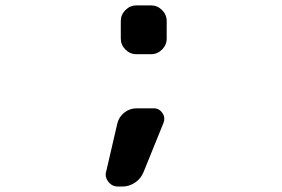

<svg xmlns="http://www.w3.org/2000/svg" viewBox="-20 -599 1040 707"><path d="M482.4 -399.4Q459 -399.4 441.9 -416.5Q424.8 -433.6 424.8 -457V-521.5Q424.8 -544.9 441.9 -562Q459 -579.1 482.4 -579.1H536.1Q559.6 -579.1 576.7 -562Q593.8 -544.9 593.8 -521.5V-457Q593.8 -433.6 576.7 -416.5Q559.6 -399.4 536.1 -399.4ZM508.8 34.2Q499 58.6 477.5 73.2Q456.1 87.9 429.7 87.9H415Q392.6 87.9 378.9 70.3Q369.1 57.6 369.1 43Q369.1 38.1 371.1 32.2L412.1 -144.5Q418 -168.9 438 -184.6Q458 -200.2 483.4 -200.2H545.9Q566.4 -200.2 578.1 -182.6Q585 -172.9 585 -162.1Q585 -154.3 582 -146.5Z"/></svg>

Font: Gen Jyuu Gothic Monospace Bold
Style: Bold
Weight: 700
Designer: [Source Han Sans]
Ryoko NISHIZUKA  (kana & ideographs); Paul D. Hunt (Latin, Greek & Cyrillic); Wenlong ZHANG  (bopomofo
Version: Version 1.002.20150607